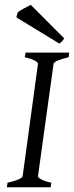

<svg xmlns="http://www.w3.org/2000/svg" viewBox="-20 -787 311 807"><path d="M271 -565.9 268.6 -546.4Q240.2 -540 223.1 -532.7Q206.1 -525.4 205.1 -518.6L139.6 -46.4Q139.2 -41 153.1 -33.2Q167 -25.4 195.8 -19L192.9 0H8.8L11.7 -19Q40.5 -25.4 57.4 -32.7Q74.2 -40 75.2 -46.4L139.6 -518.6Q140.1 -523.9 126.5 -532Q112.8 -540 84 -546.4L87.4 -565.9ZM250 -625.5Q240.7 -610.8 229 -604L48.8 -713.9L54.2 -734.9Q62.5 -741.7 80.8 -751.7Q99.1 -761.7 109.4 -766.6Z"/></svg>

Font: Dai Banna SIL Light
Style: Italic
Weight: 300
Italic angle: -11°
Designer: Victor Gaultney
Foundry: SIL International
Version: Version 4.000